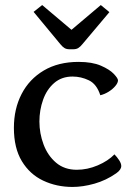

<svg xmlns="http://www.w3.org/2000/svg" viewBox="-20 -805 525 760"><path d="M267 -65Q204 -65 151 -90Q98 -115 66.5 -167Q35 -219 35 -299Q35 -374 65.5 -433Q96 -492 153.5 -526Q211 -560 291 -560Q345 -560 379.5 -545Q414 -530 430.5 -512.5Q447 -495 447 -487Q447 -477 436.5 -464.5Q426 -452 410 -442Q394 -432 377 -428Q363 -472 332 -487Q301 -502 267 -502Q224 -502 194.5 -476.5Q165 -451 150.5 -410Q136 -369 136 -324Q136 -277 152.5 -233Q169 -189 202 -161Q235 -133 284 -133Q326 -133 367 -150.5Q408 -168 433 -194Q443 -184 451.5 -171Q460 -158 460 -148Q460 -133 440 -119Q400 -91 354 -78Q308 -65 267 -65ZM113 -758 147 -785 263 -687 379 -785 413 -757 306 -630Q298 -620 290 -615Q282 -610 270 -610H255Q243 -610 235 -615Q227 -620 219 -630Z"/></svg>

Font: Gowun Batang
Style: Bold
Weight: 700
Designer: Yanghee Ryu
Foundry: Yanghee Ryu
Version: Version 2.000